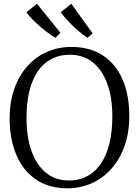

<svg xmlns="http://www.w3.org/2000/svg" viewBox="-20 -1004 749 1035"><path d="M347.5 11Q245 12 174.5 -36Q104 -84 68 -169.2Q32 -254.5 32 -365Q32 -455 57.5 -526.5Q83 -598 128.5 -648.2Q174 -698.5 234.5 -724.8Q295 -751 364.5 -751Q465.5 -751 535 -705Q604.5 -659 640.8 -575.2Q677 -491.5 677 -379Q677 -290 651.8 -218.2Q626.5 -146.5 581.5 -95.5Q536.5 -44.5 476.8 -17.2Q417 10 347.5 11ZM352.5 -31Q422 -31 474.5 -69.8Q527 -108.5 556.2 -186Q585.5 -263.5 585.5 -379Q585.5 -475.5 559.2 -550Q533 -624.5 481.5 -666.8Q430 -709 355.5 -709Q286 -709 233.5 -671.2Q181 -633.5 152 -557.2Q123 -481 123 -365Q123 -266.5 149.5 -191Q176 -115.5 227 -73.2Q278 -31 352.5 -31ZM277.5 -800.5Q260.5 -811 239.2 -826.8Q218 -842.5 196.2 -861Q174.5 -879.5 155.2 -899.2Q136 -919 122 -938L179.5 -983.5L306 -827L278.5 -800.5ZM451 -800.5Q429 -815 402.5 -837.5Q376 -860 350.8 -886.5Q325.5 -913 307 -938L364.5 -983.5L479.5 -824L452 -800.5Z"/></svg>

Font: Merriweather 48pt Light
Style: Regular
Weight: 300
Version: Version 2.100